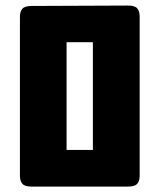

<svg xmlns="http://www.w3.org/2000/svg" viewBox="-20 -688 588 708"><path d="M96 0Q71.5 0 62.5 -10.2Q53.5 -20.5 53.5 -40V-626Q53.5 -645.5 62.5 -655.8Q71.5 -666 96 -666L452 -667.5Q477 -667.5 486 -657.2Q495 -647 495 -627.5V-40Q495 -20.5 486 -10.2Q477 0 452 0ZM225.5 -135H322.5V-532.5H225.5Z"/></svg>

Font: Jaro 24pt
Style: Regular
Weight: 400
Designer: Agyei Archer, Celine Hurka, Mirko Velimirović
Version: Version 1.000